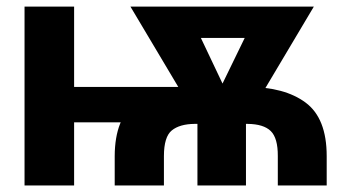

<svg xmlns="http://www.w3.org/2000/svg" viewBox="-20 -566 1083 586"><path d="M614.1 -300.6V-192.6H113.9V-300.6ZM206.2 -545.9V0H54.9V-545.9ZM480.3 0H330.1V-89.8Q330.6 -205.1 394.8 -252.9Q459 -300.7 573.6 -300.6H735.5Q848.3 -300.7 912.7 -252.9Q977.1 -205.1 977.1 -89.8V0H827.9V-89.8Q828.2 -144.6 806.4 -166Q784.6 -187.4 735.5 -187.9H573.6Q528.3 -187.4 504.3 -167.9Q480.4 -148.4 480.3 -89.8ZM854.5 -545.9V-450.2H478.9V-545.9ZM627.3 -245.5 773.4 -545.9H937.9L723.2 -185H643.6ZM547.7 -545.9 691.6 -242.6 672.7 -185H593L378.1 -545.9ZM730.7 -249V0H582.6V-249Z"/></svg>

Font: Inter
Style: Regular
Weight: 400
Designer: Rasmus Andersson
Foundry: rsms
Version: Version 4.000;git-8c9346024